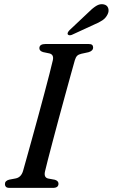

<svg xmlns="http://www.w3.org/2000/svg" viewBox="-20 -914 548 934"><path d="M199 -80.5Q192 -50.5 214.5 -45.5L247 -39.5Q264.5 -34 264.5 -20.5Q264.5 0 237.5 0H27Q14 0 9 -5Q4 -10 4 -18Q3.5 -34.5 24.5 -40L56 -46Q82.5 -51 92 -82Q98 -103.5 109.5 -144.5Q121 -185.5 135.5 -238Q150 -290.5 165.5 -347.2Q181 -404 195.2 -457.5Q209.5 -511 220.5 -554Q231.5 -597 237 -621Q243 -648 221 -654L190 -660.5Q171.5 -666 171.5 -679.5Q171.5 -700 202 -700H410.5Q423.5 -700 428.2 -695.5Q433 -691 433 -683Q433 -666.5 410.5 -660L376 -652.5Q362.5 -649.5 355.5 -642.8Q348.5 -636 344 -621Q337 -596 324.5 -551.2Q312 -506.5 297 -451.2Q282 -396 266.2 -338.2Q250.5 -280.5 236.8 -228Q223 -175.5 212.8 -136.2Q202.5 -97 199 -80.5ZM405.5 -849.5Q428 -872.5 447.2 -884.8Q466.5 -897 485.5 -892.5Q502 -888.5 506.5 -874Q511 -859.5 503.5 -844.5Q495 -826.5 478.2 -815.2Q461.5 -804 437 -794L329.5 -744.5Q323.5 -742 317.8 -742.5Q312 -743 309.5 -747Q307.5 -751.5 310.5 -757Q313.5 -762.5 318.5 -767.5Z"/></svg>

Font: Fraunces 72pt S050
Style: Italic
Weight: 400
Italic angle: -16°
Version: Version 1.000; ttfautohint (v1.8.3)